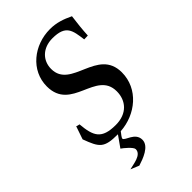

<svg xmlns="http://www.w3.org/2000/svg" viewBox="-269 -775 1096 1096"><g transform="rotate(-45 279.0 -227.0)"><path d="M50 -106C87 -6 102 16 213 16C197 38 181 62 165 84C179 93 225 131 225 148C225 194 154 199 122 208L173 229C214 216 290 190 290 137C290 77 213 71 213 51C213 46 228 26 237 15C364 7 479 -85 479 -218C479 -416 207 -354 207 -517C207 -585 257 -636 336 -636C444 -636 449 -585 460 -503L490 -504C492 -548 498 -603 504 -646C458 -668 416 -683 363 -683C234 -683 119 -593 119 -464C119 -263 382 -331 382 -162C382 -88 334 -30 242 -30C128 -30 107 -76 98 -179C98 -179 77 -183 77 -185Z"/></g></svg>

Font: KpRoman
Style: SemiboldItalic
Weight: 600
Italic angle: -11°
Version: Version 0.66